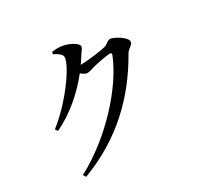

<svg xmlns="http://www.w3.org/2000/svg" viewBox="-170 -1004 1340 1280"><g transform="rotate(-30 500.0 -364.0)"><path d="M125 -323 139 -304C263 -363 372 -458 456 -564C473 -550 489 -540 501 -540C518 -540 536 -547 557 -553C588 -562 673 -578 695 -578C705 -578 710 -573 705 -560C624 -356 390 -101 135 34L148 55C456 -61 661 -265 804 -517C820 -545 856 -554 856 -579C856 -613 771 -662 744 -662C724 -662 711 -640 685 -633C658 -625 539 -610 498 -610H490C503 -628 515 -647 526 -665C542 -691 555 -698 555 -717C555 -740 489 -777 434 -782C406 -785 387 -783 368 -780L364 -764C398 -748 423 -728 423 -709C423 -648 284 -447 125 -323Z"/></g></svg>

Font: GenKiMin2 TW SB
Style: Regular
Weight: 600
Version: Version 2.100;PS 2.1;hotconv 16.6.51;makeotf.lib2.5.65220 DE